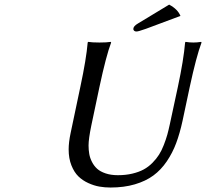

<svg xmlns="http://www.w3.org/2000/svg" viewBox="-20 -837 930 867"><path d="M783.2 -444.8Q809.1 -565.9 815.9 -645L817.9 -647.9Q835.9 -645 853 -645Q870.1 -645 888.2 -647.9L890.1 -645Q866.2 -581.1 836.9 -444.8L804.2 -291Q792 -234.9 775.6 -190.9Q759.3 -147 733.2 -108.4Q707 -69.8 672.4 -44.4Q637.7 -19 588.9 -4.6Q540 9.8 479 9.8Q453.1 9.8 429 5.6Q404.8 1.5 378.9 -10.3Q353 -22 334 -40.5Q314.9 -59.1 302.5 -90.3Q290 -121.6 290 -162.1Q290 -194.3 298.8 -235.8L342.8 -444.8Q369.6 -569.8 376 -645L377.9 -647.9Q396 -645 429.2 -645Q461.9 -645 480 -647.9L481.9 -645Q459 -584.5 429.2 -444.8L392.1 -269Q379.9 -209.5 379.9 -180.2Q379.9 -159.7 383.1 -141.6Q386.2 -123.5 395.5 -105.5Q404.8 -87.4 418.9 -74.7Q433.1 -62 457 -54Q481 -45.9 512.2 -45.9Q547.9 -45.9 577.6 -53Q607.4 -60.1 628.9 -71.8Q650.4 -83.5 668.5 -101.8Q686.5 -120.1 698.2 -138.7Q710 -157.2 719.7 -182.4Q729.5 -207.5 735.4 -228.5Q741.2 -249.5 747.1 -276.9ZM745.1 -816.9 744.1 -815.9Q782.2 -795.9 794.9 -765.1L639.2 -707Q602.5 -693.8 595.2 -694.8Q589.4 -694.8 585.7 -698.2Q582 -701.7 582 -706.1Q582 -718.8 603 -731Z"/></svg>

Font: Linear Smooth
Style: Italic
Weight: 400
Designer: Philipp H. Poll, Flanker
Foundry: Philipp H. Poll, reworked by Flanker
Version: Version 1.061 | FøM Fix